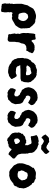

<svg xmlns="http://www.w3.org/2000/svg" viewBox="1225 -1986 889 3379"><g transform="rotate(90 1669.5 -296.5)"><path d="M481 -223Q480 -222 480.5 -220Q481 -218 480 -217Q477 -210 474.5 -203.5Q472 -197 469 -190Q464 -176 455 -166Q448 -156 441.5 -146.5Q435 -137 429 -128Q419 -120 408.5 -113.5Q398 -107 386 -102Q380 -100 377 -97Q372 -91 365 -89Q360 -87 355 -84.5Q350 -82 345 -77Q335 -73 325.5 -68Q316 -63 305 -62Q302 -62 299.5 -61.5Q297 -61 293 -60Q289 -62 284 -63.5Q279 -65 274 -68Q265 -67 256 -65.5Q247 -64 237 -62Q233 -64 229.5 -66Q226 -68 222 -69Q218 -71 215 -72.5Q212 -74 207 -72Q203 -68 200 -63Q197 -58 194 -52Q193 -48 193 -44Q193 -40 193 -37L197 -20Q197 -13 195 -9Q191 2 194 14Q198 27 197.5 41Q197 55 197 69Q193 79 193 90Q193 101 191 112Q191 115 190 117Q182 128 170 128Q159 128 147.5 128Q136 128 125 123Q122 122 118 122Q114 122 110 122Q101 123 92 122.5Q83 122 74 118Q70 116 64.5 116Q59 116 54 116Q53 114 52 113.5Q51 113 51 112Q48 104 46 96Q44 88 43 81Q43 76 41 71Q39 66 38 61Q38 53 41 45.5Q44 38 45 31Q44 24 43.5 17.5Q43 11 44 5Q44 -1 42.5 -7Q41 -13 39 -20Q41 -23 43.5 -28Q46 -33 47 -37Q49 -44 46 -50Q43 -56 44 -66Q46 -70 47.5 -74.5Q49 -79 51 -84Q49 -96 48 -122.5Q47 -149 46.5 -174Q46 -199 47 -207Q45 -221 47 -233.5Q49 -246 53 -259Q54 -264 55.5 -267.5Q57 -271 59 -275Q61 -282 63.5 -294.5Q66 -307 67 -308Q71 -324 72 -330.5Q73 -337 76.5 -342.5Q80 -348 90 -361Q100 -374 108 -393Q108 -393 109.5 -396Q111 -399 112 -404Q114 -406 115 -407Q116 -408 117 -409L124 -423Q133 -442 153 -450Q159 -452 165.5 -456.5Q172 -461 181 -466Q194 -469 208 -474Q222 -479 238 -483Q244 -485 251 -485Q258 -485 265 -486Q270 -485 275 -484.5Q280 -484 286 -484Q295 -483 303.5 -482Q312 -481 320 -476Q324 -475 328.5 -474.5Q333 -474 337 -473Q344 -473 352 -473Q360 -473 367 -471Q370 -469 380.5 -464Q391 -459 392 -459Q396 -457 397 -455Q399 -453 401 -450Q403 -447 406 -445Q420 -435 430.5 -422.5Q441 -410 451 -396Q456 -387 462 -383Q465 -380 467.5 -376.5Q470 -373 473 -369Q473 -363 473 -356.5Q473 -350 474 -344Q474 -340 475.5 -335Q477 -330 478 -325Q477 -322 477 -308.5Q477 -295 478 -290Q483 -276 478 -265Q476 -259 480 -253Q481 -249 480.5 -238Q480 -227 481 -223ZM351 -261Q350 -278 344.5 -291.5Q339 -305 328 -317Q319 -327 310.5 -333.5Q302 -340 291 -346Q273 -349 259 -345Q255 -341 244.5 -340Q234 -339 231 -335Q227 -327 219.5 -317.5Q212 -308 210 -307Q204 -294 202.5 -278Q201 -262 204 -250Q206 -240 208 -231Q210 -222 212 -214Q212 -211 214 -209Q216 -208 217 -201Q218 -194 221 -192Q223 -186 228 -184.5Q233 -183 240 -178Q243 -178 246 -177.5Q249 -177 253 -177Q261 -177 268 -176.5Q275 -176 282 -174Q292 -169 306 -175Q308 -177 312.5 -178.5Q317 -180 319 -183Q325 -184 325.5 -189.5Q326 -195 328 -197Q341 -213 345.5 -229.5Q350 -246 351 -261Z M915 -422Q917 -406 910 -399Q905 -393 903.5 -386Q902 -379 901 -371Q899 -368 897.5 -365Q896 -362 894 -359Q890 -355 886.5 -350Q883 -345 880 -340Q878 -336 877 -331Q876 -326 874 -321Q873 -320 872.5 -318.5Q872 -317 871 -316Q870 -315 868.5 -315Q867 -315 866 -314H861Q839 -323 818 -315Q814 -314 811 -314Q808 -314 804 -314Q801 -313 798.5 -313Q796 -313 794 -312Q782 -307 773 -299Q764 -291 756 -282Q752 -270 747.5 -257.5Q743 -245 743 -230Q743 -229 742 -226.5Q741 -224 740 -222Q739 -218 737.5 -215.5Q736 -213 734 -209Q732 -203 729 -197Q726 -191 724 -185Q726 -178 723.5 -172Q721 -166 721 -160Q723 -151 721.5 -143.5Q720 -136 718 -128Q715 -119 715.5 -109.5Q716 -100 716 -91Q715 -80 715.5 -68Q716 -56 716 -45Q716 -38 715 -30Q714 -22 714 -14Q711 -8 709 -6Q702 5 692 9.5Q682 14 670 13Q662 12 653.5 11Q645 10 637 9Q633 8 627 6.5Q621 5 616 3Q612 4 609.5 4.5Q607 5 604 6Q591 2 580 -9Q581 -16 581 -23Q581 -30 582 -37Q581 -40 580.5 -44.5Q580 -49 578 -53Q577 -59 575 -65Q573 -71 574 -78Q573 -93 568 -113Q570 -115 571.5 -118.5Q573 -122 574 -125Q575 -128 575.5 -130.5Q576 -133 576 -136Q576 -138 577 -139.5Q578 -141 576 -143Q575 -146 574.5 -149.5Q574 -153 573 -156Q572 -166 573 -176Q574 -180 574.5 -183.5Q575 -187 576 -191Q578 -196 577.5 -202Q577 -208 572 -212Q571 -213 570.5 -214.5Q570 -216 568 -217Q567 -222 566.5 -228Q566 -234 564 -239Q563 -246 561.5 -252Q560 -258 560 -265Q562 -277 561 -288.5Q560 -300 563 -312Q563 -314 562.5 -317Q562 -320 562 -322Q561 -333 560.5 -344Q560 -355 564 -366Q566 -370 566 -375Q566 -380 566 -385Q566 -394 566.5 -402.5Q567 -411 571 -419Q571 -422 568 -429Q570 -434 571.5 -439.5Q573 -445 574 -450Q576 -455 577 -459.5Q578 -464 579 -468Q585 -474 590 -473Q600 -470 610.5 -472.5Q621 -475 631 -474Q634 -474 637 -475.5Q640 -477 643 -478Q660 -483 671 -477Q678 -465 679 -459Q680 -453 681 -430Q684 -419 692 -409Q694 -407 698.5 -406.5Q703 -406 705 -408Q709 -411 712 -413.5Q715 -416 718 -420Q724 -425 729.5 -430.5Q735 -436 739 -440Q750 -445 760.5 -450Q771 -455 784 -460H807L809 -461Q810 -461 810.5 -461.5Q811 -462 812 -461L815 -462Q827 -456 836 -459Q852 -464 867 -455Q876 -451 884 -447Q892 -443 901 -438Q904 -434 908 -430Q912 -426 915 -422Z M1431 -353Q1430 -343 1429.5 -332.5Q1429 -322 1427 -312Q1426 -302 1426 -290.5Q1426 -279 1422 -267Q1420 -264 1417 -260.5Q1414 -257 1411 -252Q1411 -248 1411.5 -245Q1412 -242 1413 -238Q1411 -233 1407 -229.5Q1403 -226 1399 -224Q1389 -221 1380.5 -218Q1372 -215 1363 -213Q1349 -211 1334 -212.5Q1319 -214 1304 -213Q1291 -213 1276.5 -212.5Q1262 -212 1247 -212H1191Q1187 -209 1182.5 -210Q1178 -211 1174 -209Q1170 -211 1165 -209.5Q1160 -208 1155 -210Q1151 -209 1147.5 -208.5Q1144 -208 1139 -207Q1135 -208 1132 -209.5Q1129 -211 1125 -208Q1127 -205 1129.5 -201.5Q1132 -198 1133 -193Q1136 -189 1138 -185Q1140 -181 1142 -176Q1144 -172 1145 -167.5Q1146 -163 1147 -159Q1152 -154 1158 -149Q1164 -144 1170 -139Q1175 -138 1180.5 -137Q1186 -136 1191 -135Q1197 -134 1203 -133Q1209 -132 1216 -133Q1223 -135 1229 -132.5Q1235 -130 1242 -129Q1251 -130 1260.5 -131Q1270 -132 1279 -133Q1283 -136 1287.5 -138.5Q1292 -141 1296 -144Q1309 -147 1322 -143Q1325 -138 1329.5 -133Q1334 -128 1338 -122Q1344 -113 1350 -104.5Q1356 -96 1358 -85Q1360 -80 1364 -75Q1368 -70 1370 -66Q1371 -61 1369.5 -57Q1368 -53 1367 -48Q1363 -44 1357 -41Q1356 -41 1355 -39Q1354 -37 1352 -36Q1346 -32 1340 -28Q1334 -24 1329 -20Q1315 -8 1300 -8Q1294 -8 1291 -7Q1286 -6 1281 -3Q1276 0 1270 2Q1265 2 1260 3.5Q1255 5 1250 6Q1247 6 1243 5.5Q1239 5 1235 5Q1226 6 1217 4Q1208 2 1199 2Q1196 1 1193 0Q1190 -1 1187 -1Q1170 0 1155 -6.5Q1140 -13 1125 -20Q1113 -23 1108 -31Q1101 -39 1092.5 -44.5Q1084 -50 1074 -54Q1068 -56 1062 -59.5Q1056 -63 1049 -67Q1048 -71 1046 -75Q1044 -79 1042 -83Q1040 -86 1036.5 -89Q1033 -92 1030 -95Q1027 -98 1025 -102Q1020 -119 1015 -135.5Q1010 -152 1002 -168Q1003 -175 1003.5 -182.5Q1004 -190 1002 -199Q1001 -201 1001 -204Q1001 -207 1001 -209Q1001 -214 1001.5 -217.5Q1002 -221 1001 -224Q1000 -232 999 -240Q998 -248 1000 -255Q1002 -263 1004 -271Q1006 -279 1009 -288Q1008 -290 1008 -294Q1008 -298 1007 -302Q1009 -313 1011 -324Q1013 -335 1016 -345Q1019 -351 1022.5 -356.5Q1026 -362 1030 -368Q1037 -380 1041 -391Q1053 -397 1055.5 -398.5Q1058 -400 1060 -403Q1062 -406 1073 -415Q1072 -418 1078 -424Q1084 -430 1082 -434Q1091 -451 1108 -461Q1114 -465 1119.5 -469.5Q1125 -474 1129 -478Q1134 -481 1138.5 -480.5Q1143 -480 1147 -480Q1150 -481 1153.5 -481.5Q1157 -482 1161 -483Q1163 -484 1166 -485Q1169 -486 1171 -488Q1173 -489 1175 -490Q1177 -491 1179 -491Q1188 -492 1196 -496Q1204 -500 1211 -504Q1226 -498 1242 -500Q1252 -501 1261.5 -499Q1271 -497 1279 -494L1293 -498Q1301 -497 1308 -493Q1315 -489 1322 -485H1331Q1332 -484 1333 -483.5Q1334 -483 1335 -482Q1346 -472 1356 -463.5Q1366 -455 1377 -446Q1392 -436 1396 -422Q1400 -416 1403 -413Q1415 -403 1424 -386Q1424 -384 1424.5 -380.5Q1425 -377 1425 -374Q1424 -369 1427 -364Q1430 -359 1431 -353ZM1304 -320V-345Q1304 -350 1303 -351Q1302 -354 1300.5 -357Q1299 -360 1298 -361V-378L1295 -381Q1291 -381 1285 -383Q1283 -392 1280 -397Q1277 -401 1272 -402Q1267 -403 1261 -405Q1248 -401 1233 -398Q1218 -395 1204 -390Q1197 -389 1191 -389Q1185 -389 1179 -388Q1169 -384 1161.5 -375.5Q1154 -367 1147 -359Q1143 -354 1140 -348Q1137 -342 1133 -337Q1132 -336 1132 -331Q1135 -323 1141 -321Q1147 -320 1153 -318Q1159 -316 1166 -314Q1169 -315 1171.5 -315Q1174 -315 1177 -316Q1189 -321 1197 -317Q1205 -316 1211.5 -317Q1218 -318 1225 -319Q1231 -316 1237.5 -315Q1244 -314 1250 -312Q1263 -308 1275 -308Q1287 -308 1299 -311Q1304 -316 1304 -320Z M1831 -405Q1828 -392 1819 -383Q1815 -379 1812.5 -374.5Q1810 -370 1806 -368Q1802 -364 1800 -361Q1798 -358 1796 -353Q1791 -343 1779 -351Q1773 -355 1771 -359L1759 -360Q1757 -360 1756 -361Q1751 -363 1749 -367.5Q1747 -372 1742 -375Q1727 -382 1712 -385Q1697 -388 1681 -383Q1671 -370 1668 -364.5Q1665 -359 1661 -345Q1661 -338 1663.5 -331.5Q1666 -325 1668 -317Q1673 -309 1681 -306Q1685 -306 1689 -305.5Q1693 -305 1697 -304Q1701 -301 1704 -298.5Q1707 -296 1710 -294Q1717 -290 1723.5 -283.5Q1730 -277 1737 -274Q1745 -270 1752 -267Q1759 -264 1766 -260Q1772 -259 1776.5 -255Q1781 -251 1785 -246Q1788 -240 1792.5 -234Q1797 -228 1801 -221Q1804 -210 1806.5 -198.5Q1809 -187 1809 -174Q1809 -165 1810 -156.5Q1811 -148 1812 -139Q1813 -134 1813.5 -128Q1814 -122 1813 -115Q1810 -109 1807 -102Q1804 -95 1802 -87Q1798 -72 1791 -59Q1787 -54 1782 -49Q1777 -44 1772 -39Q1769 -37 1767 -34Q1765 -31 1763 -29Q1753 -23 1747 -15Q1741 -7 1736 2Q1729 3 1722 4.5Q1715 6 1707 8Q1701 9 1695 11.5Q1689 14 1684 16H1660Q1649 11 1639 12Q1629 13 1618 16Q1608 18 1604 14Q1597 9 1589.5 6.5Q1582 4 1575 3Q1565 -7 1554 -16Q1543 -25 1534 -36Q1534 -39 1533.5 -42.5Q1533 -46 1533 -49Q1533 -57 1533.5 -63.5Q1534 -70 1534 -77Q1537 -91 1544.5 -104Q1552 -117 1559 -130Q1565 -129 1570 -128Q1575 -127 1581 -125Q1586 -121 1593 -118Q1600 -115 1607 -112Q1616 -107 1621 -108Q1625 -108 1628 -107Q1631 -106 1635 -105Q1647 -100 1658 -108Q1663 -111 1667.5 -114.5Q1672 -118 1675 -124Q1675 -130 1675 -137.5Q1675 -145 1676 -152Q1676 -155 1675 -158Q1674 -161 1673 -164.5Q1672 -168 1671 -171L1657 -182Q1653 -187 1651 -192.5Q1649 -198 1644 -201L1620 -208Q1614 -211 1610 -215Q1606 -219 1602 -222Q1600 -224 1598 -225Q1596 -226 1594 -227Q1590 -228 1586 -229Q1582 -230 1577 -232Q1571 -237 1561 -241Q1555 -248 1553 -255Q1551 -262 1546 -268Q1542 -273 1538 -279Q1534 -285 1529 -291Q1526 -302 1523.5 -313.5Q1521 -325 1518 -336Q1513 -351 1517 -365Q1519 -374 1521.5 -384Q1524 -394 1528 -404Q1534 -416 1543 -437Q1553 -453 1569.5 -466.5Q1586 -480 1602 -494Q1606 -496 1611 -497.5Q1616 -499 1620 -500Q1632 -504 1638 -506.5Q1644 -509 1651.5 -510Q1659 -511 1674 -511H1676Q1690 -516 1703.5 -514Q1717 -512 1730 -508Q1733 -508 1736.5 -507.5Q1740 -507 1741 -507Q1750 -502 1756.5 -495Q1763 -488 1771 -482Q1776 -479 1782 -476.5Q1788 -474 1793 -471Q1803 -463 1810.5 -453Q1818 -443 1825 -434Q1827 -427 1828 -420Q1829 -413 1831 -405Z M2229 -405Q2226 -392 2217 -383Q2213 -379 2210.5 -374.5Q2208 -370 2204 -368Q2200 -364 2198 -361Q2196 -358 2194 -353Q2189 -343 2177 -351Q2171 -355 2169 -359L2157 -360Q2155 -360 2154 -361Q2149 -363 2147 -367.5Q2145 -372 2140 -375Q2125 -382 2110 -385Q2095 -388 2079 -383Q2069 -370 2066 -364.5Q2063 -359 2059 -345Q2059 -338 2061.5 -331.5Q2064 -325 2066 -317Q2071 -309 2079 -306Q2083 -306 2087 -305.5Q2091 -305 2095 -304Q2099 -301 2102 -298.5Q2105 -296 2108 -294Q2115 -290 2121.5 -283.5Q2128 -277 2135 -274Q2143 -270 2150 -267Q2157 -264 2164 -260Q2170 -259 2174.5 -255Q2179 -251 2183 -246Q2186 -240 2190.5 -234Q2195 -228 2199 -221Q2202 -210 2204.5 -198.5Q2207 -187 2207 -174Q2207 -165 2208 -156.5Q2209 -148 2210 -139Q2211 -134 2211.5 -128Q2212 -122 2211 -115Q2208 -109 2205 -102Q2202 -95 2200 -87Q2196 -72 2189 -59Q2185 -54 2180 -49Q2175 -44 2170 -39Q2167 -37 2165 -34Q2163 -31 2161 -29Q2151 -23 2145 -15Q2139 -7 2134 2Q2127 3 2120 4.5Q2113 6 2105 8Q2099 9 2093 11.5Q2087 14 2082 16H2058Q2047 11 2037 12Q2027 13 2016 16Q2006 18 2002 14Q1995 9 1987.5 6.5Q1980 4 1973 3Q1963 -7 1952 -16Q1941 -25 1932 -36Q1932 -39 1931.5 -42.5Q1931 -46 1931 -49Q1931 -57 1931.5 -63.5Q1932 -70 1932 -77Q1935 -91 1942.5 -104Q1950 -117 1957 -130Q1963 -129 1968 -128Q1973 -127 1979 -125Q1984 -121 1991 -118Q1998 -115 2005 -112Q2014 -107 2019 -108Q2023 -108 2026 -107Q2029 -106 2033 -105Q2045 -100 2056 -108Q2061 -111 2065.5 -114.5Q2070 -118 2073 -124Q2073 -130 2073 -137.5Q2073 -145 2074 -152Q2074 -155 2073 -158Q2072 -161 2071 -164.5Q2070 -168 2069 -171L2055 -182Q2051 -187 2049 -192.5Q2047 -198 2042 -201L2018 -208Q2012 -211 2008 -215Q2004 -219 2000 -222Q1998 -224 1996 -225Q1994 -226 1992 -227Q1988 -228 1984 -229Q1980 -230 1975 -232Q1969 -237 1959 -241Q1953 -248 1951 -255Q1949 -262 1944 -268Q1940 -273 1936 -279Q1932 -285 1927 -291Q1924 -302 1921.5 -313.5Q1919 -325 1916 -336Q1911 -351 1915 -365Q1917 -374 1919.5 -384Q1922 -394 1926 -404Q1932 -416 1941 -437Q1951 -453 1967.5 -466.5Q1984 -480 2000 -494Q2004 -496 2009 -497.5Q2014 -499 2018 -500Q2030 -504 2036 -506.5Q2042 -509 2049.5 -510Q2057 -511 2072 -511H2074Q2088 -516 2101.5 -514Q2115 -512 2128 -508Q2131 -508 2134.5 -507.5Q2138 -507 2139 -507Q2148 -502 2154.5 -495Q2161 -488 2169 -482Q2174 -479 2180 -476.5Q2186 -474 2191 -471Q2201 -463 2208.5 -453Q2216 -443 2223 -434Q2225 -427 2226 -420Q2227 -413 2229 -405Z M2692 -664Q2685 -640 2667 -627Q2660 -622 2653 -617Q2646 -612 2641 -605Q2639 -601 2637 -601Q2631 -600 2627.5 -595Q2624 -590 2620 -585Q2612 -579 2603.5 -577Q2595 -575 2584 -575Q2577 -576 2564 -581Q2556 -579 2547 -576Q2544 -579 2541 -581Q2538 -583 2535 -585Q2524 -593 2513 -601.5Q2502 -610 2488 -615Q2485 -616 2482 -619Q2479 -622 2477 -623Q2471 -624 2465.5 -623Q2460 -622 2455 -623Q2450 -620 2446 -617Q2442 -614 2437 -612Q2431 -607 2422 -604Q2421 -600 2419.5 -597.5Q2418 -595 2416 -592Q2412 -588 2408 -585.5Q2404 -583 2398 -583L2385 -596Q2383 -598 2380 -600Q2377 -602 2372 -606L2347 -650Q2348 -652 2348 -654Q2348 -656 2349 -657Q2360 -664 2370 -677Q2372 -682 2375.5 -685Q2379 -688 2382 -692Q2395 -708 2415 -714Q2421 -714 2428.5 -714.5Q2436 -715 2444 -713Q2446 -713 2447.5 -713.5Q2449 -714 2452 -714Q2456 -715 2460 -716Q2464 -717 2468 -718Q2473 -719 2476.5 -717Q2480 -715 2484 -713Q2489 -711 2493 -707.5Q2497 -704 2502 -699Q2508 -698 2521 -693Q2531 -679 2551 -674Q2557 -673 2562 -671Q2567 -669 2571 -667Q2589 -671 2603.5 -681.5Q2618 -692 2631 -705Q2636 -709 2639 -714.5Q2642 -720 2647 -721Q2652 -720 2654.5 -716.5Q2657 -713 2661 -710Q2669 -699 2677.5 -688.5Q2686 -678 2692 -664ZM2771 -91Q2770 -87 2768.5 -83.5Q2767 -80 2766 -76Q2764 -70 2756 -66Q2752 -62 2747.5 -57Q2743 -52 2739 -47Q2738 -44 2733 -41Q2719 -33 2709 -14Q2709 -14 2709 -13.5Q2709 -13 2708 -12Q2697 3 2681 -5Q2666 -10 2654 -20Q2648 -26 2641 -30.5Q2634 -35 2629 -43Q2625 -46 2619.5 -50Q2614 -54 2609 -56Q2601 -54 2600 -51Q2598 -47 2595.5 -42Q2593 -37 2591 -32Q2582 -26 2572 -16Q2565 -16 2562 -10.5Q2559 -5 2553 -3H2531Q2521 -2 2516 0Q2511 2 2500 10Q2498 9 2493 9Q2482 7 2472 10Q2462 13 2455 22Q2454 23 2451 23Q2442 21 2431.5 18.5Q2421 16 2411 12Q2407 7 2402.5 1.5Q2398 -4 2392 -8Q2388 -10 2386.5 -13Q2385 -16 2383 -18Q2379 -20 2375.5 -21.5Q2372 -23 2370 -24Q2367 -26 2365 -28Q2361 -33 2355.5 -37.5Q2350 -42 2345 -46Q2340 -50 2336.5 -55Q2333 -60 2329 -64Q2328 -66 2327.5 -66.5Q2327 -67 2326 -68Q2324 -76 2321 -84.5Q2318 -93 2317 -101Q2317 -104 2316 -106.5Q2315 -109 2314 -112Q2312 -118 2314 -123Q2316 -129 2314 -135Q2312 -141 2316 -147Q2317 -149 2316.5 -151.5Q2316 -154 2316 -155Q2315 -159 2314.5 -162Q2314 -165 2314 -169Q2314 -172 2312.5 -174.5Q2311 -177 2309 -179Q2312 -187 2315 -194.5Q2318 -202 2319 -210Q2321 -216 2324 -220.5Q2327 -225 2337 -232L2333 -239Q2333 -241 2332.5 -242.5Q2332 -244 2332 -245Q2337 -251 2342 -256.5Q2347 -262 2355 -265Q2358 -265 2360 -267Q2363 -270 2366 -273.5Q2369 -277 2373 -281Q2377 -283 2380 -286.5Q2383 -290 2385 -292Q2396 -294 2404 -296.5Q2412 -299 2424 -300Q2425 -300 2425.5 -300.5Q2426 -301 2428 -301Q2433 -306 2442 -308.5Q2451 -311 2456 -315Q2459 -314 2461.5 -313Q2464 -312 2468 -311Q2475 -311 2482.5 -313Q2490 -315 2499 -312Q2500 -310 2501 -309Q2502 -308 2503 -306Q2507 -296 2518 -296Q2521 -296 2524 -296Q2527 -296 2530 -297Q2532 -297 2535 -300Q2538 -303 2538 -306Q2537 -311 2536 -315Q2535 -319 2533 -323Q2535 -327 2535.5 -331Q2536 -335 2537 -338Q2536 -340 2536 -341.5Q2536 -343 2535 -344Q2527 -355 2523 -367.5Q2519 -380 2514 -393L2505 -402Q2499 -409 2490 -407Q2472 -404 2456 -404Q2452 -404 2451 -402Q2440 -398 2428.5 -398Q2417 -398 2405 -397Q2402 -396 2399.5 -394Q2397 -392 2393 -390Q2387 -391 2384 -395.5Q2381 -400 2376 -404V-414Q2376 -422 2375 -430Q2374 -438 2371 -445Q2371 -446 2370.5 -447.5Q2370 -449 2370 -450Q2369 -458 2366.5 -466Q2364 -474 2360 -482Q2358 -484 2358.5 -486.5Q2359 -489 2360 -498Q2366 -504 2378 -511Q2383 -513 2388.5 -515Q2394 -517 2398 -521Q2405 -523 2413 -523.5Q2421 -524 2428 -528Q2431 -527 2435 -527Q2439 -527 2443 -527Q2445 -528 2451 -532Q2457 -535 2462 -532.5Q2467 -530 2472 -534Q2476 -531 2480 -529Q2491 -521 2505 -528Q2507 -529 2510.5 -530.5Q2514 -532 2516 -534Q2522 -530 2528 -527.5Q2534 -525 2540 -522Q2546 -520 2553 -517.5Q2560 -515 2567 -513Q2577 -510 2590 -505Q2597 -500 2603.5 -495Q2610 -490 2617 -485Q2623 -481 2625 -477Q2630 -471 2635.5 -467.5Q2641 -464 2646 -459Q2655 -449 2660 -437.5Q2665 -426 2669 -414Q2671 -410 2670 -405.5Q2669 -401 2670 -396Q2671 -392 2670 -387Q2669 -382 2670 -377Q2672 -373 2672.5 -368.5Q2673 -364 2674 -359Q2682 -344 2683 -339Q2684 -334 2681 -320Q2682 -315 2683 -310Q2684 -305 2685 -300Q2685 -296 2684.5 -292.5Q2684 -289 2684 -284Q2684 -278 2684.5 -272.5Q2685 -267 2684 -261Q2682 -245 2685 -228.5Q2688 -212 2693 -197Q2694 -193 2694 -189.5Q2694 -186 2695 -183Q2697 -180 2698 -177.5Q2699 -175 2700 -173Q2705 -166 2710.5 -159.5Q2716 -153 2722 -146Q2724 -145 2732 -143Q2735 -140 2738 -132Q2738 -132 2739 -131.5Q2740 -131 2741 -130Q2748 -126 2755 -122Q2762 -118 2767 -110Q2768 -106 2769 -101Q2770 -96 2771 -91ZM2513 -150Q2511 -153 2509 -156Q2507 -159 2506 -162Q2499 -184 2477 -198Q2471 -200 2469 -202Q2451 -208 2441 -195Q2435 -189 2429 -182.5Q2423 -176 2417 -170Q2415 -146 2420 -123Q2422 -119 2424 -116Q2426 -113 2429 -109Q2433 -103 2437 -102H2469Q2474 -105 2476.5 -107.5Q2479 -110 2482 -112Q2487 -113 2492 -113.5Q2497 -114 2501 -115Q2507 -115 2508 -118Q2519 -134 2513 -150Z M3295 -273Q3298 -261 3294 -251Q3292 -246 3291 -241Q3290 -236 3291 -231Q3292 -230 3291.5 -228.5Q3291 -227 3291 -225Q3287 -217 3287.5 -208Q3288 -199 3289 -191L3279 -177V-164Q3277 -162 3274 -159.5Q3271 -157 3266 -153Q3264 -146 3260.5 -138Q3257 -130 3255 -123V-113Q3251 -109 3245 -106Q3239 -103 3235 -97Q3231 -94 3227 -92Q3223 -90 3218 -87Q3216 -86 3213.5 -86.5Q3211 -87 3209 -86Q3194 -86 3194 -72Q3183 -65 3172.5 -57Q3162 -49 3151 -41Q3134 -28 3107 -23Q3098 -22 3090 -18.5Q3082 -15 3073 -13Q3071 -13 3068 -14Q3065 -15 3063 -14Q3051 -13 3038 -16Q3034 -17 3030 -16Q3026 -15 3023 -14Q3016 -15 3009 -16Q3002 -17 2994 -18Q2985 -22 2977.5 -27Q2970 -32 2962 -36Q2956 -38 2951 -43Q2946 -48 2943 -53Q2942 -55 2940.5 -56.5Q2939 -58 2937 -60Q2934 -62 2931 -63.5Q2928 -65 2925 -68Q2909 -79 2896.5 -92Q2884 -105 2878 -124Q2873 -137 2866 -147Q2864 -151 2861.5 -154.5Q2859 -158 2857 -162Q2858 -164 2860 -170Q2858 -173 2856 -176Q2854 -179 2854 -183Q2854 -186 2853.5 -189.5Q2853 -193 2854 -197Q2856 -204 2855 -211Q2854 -218 2855 -225Q2856 -231 2854.5 -238Q2853 -245 2856 -251Q2858 -258 2859 -264Q2860 -270 2862 -276Q2864 -282 2866 -287.5Q2868 -293 2870 -298Q2872 -304 2874 -310Q2876 -316 2880 -323Q2880 -325 2880 -328Q2880 -331 2881 -332Q2885 -340 2887 -347Q2889 -354 2888 -361Q2892 -366 2895 -369Q2898 -372 2900 -376Q2902 -381 2904.5 -385.5Q2907 -390 2910 -394Q2913 -402 2919 -408Q2923 -413 2926 -416.5Q2929 -420 2931 -422Q2934 -428 2933 -432.5Q2932 -437 2932 -440Q2934 -445 2935 -446Q2938 -447 2940.5 -449Q2943 -451 2946 -452Q2954 -457 2963 -462Q2972 -467 2981 -470Q2990 -476 2999.5 -478.5Q3009 -481 3019 -484Q3027 -484 3035 -484Q3043 -484 3050 -483H3059Q3070 -479 3081.5 -479Q3093 -479 3104 -480Q3109 -480 3114.5 -480.5Q3120 -481 3125 -481Q3130 -477 3133.5 -474.5Q3137 -472 3141 -468Q3144 -467 3147 -465Q3150 -463 3154 -462Q3168 -461 3179.5 -453Q3191 -445 3201 -437Q3201 -435 3201 -431.5Q3201 -428 3202 -425Q3202 -420 3208 -416Q3211 -415 3215 -415Q3219 -415 3223 -413Q3225 -409 3228.5 -404Q3232 -399 3235 -394Q3239 -390 3243 -386Q3247 -382 3249 -377Q3251 -375 3252.5 -372Q3254 -369 3255 -367Q3258 -364 3261 -361Q3264 -358 3265 -353Q3267 -346 3271 -339Q3275 -332 3277 -324Q3278 -321 3280.5 -318Q3283 -315 3286 -311Q3288 -302 3289.5 -292Q3291 -282 3295 -273ZM3155 -237Q3156 -244 3153 -249.5Q3150 -255 3151 -261Q3151 -263 3148 -266Q3147 -268 3147 -274Q3148 -276 3148 -279.5Q3148 -283 3148 -284Q3141 -295 3135 -304.5Q3129 -314 3122 -323Q3122 -325 3120 -325.5Q3118 -326 3116 -329Q3099 -329 3079 -338Q3067 -344 3050 -339Q3049 -339 3047.5 -338Q3046 -337 3044 -335H3039Q3023 -338 3018 -323Q3016 -319 3013.5 -314.5Q3011 -310 3010 -305Q3009 -301 3006 -296.5Q3003 -292 3001 -288Q2997 -283 2994 -277Q2991 -271 2987 -266Q2986 -256 2982.5 -246Q2979 -236 2978 -227Q2981 -222 2984 -216.5Q2987 -211 2989 -206Q2995 -193 2994 -181Q2994 -179 2995 -177Q2996 -175 2997 -173Q3006 -171 3014.5 -169Q3023 -167 3031 -164Q3038 -162 3045 -161Q3052 -160 3059 -163H3062Q3070 -161 3077.5 -162.5Q3085 -164 3094 -166Q3101 -171 3108.5 -177Q3116 -183 3124 -187Q3131 -201 3141 -212Q3151 -223 3155 -237Z"/></g></svg>

Font: Daruma Drop One
Style: Regular
Weight: 400
Designer: Maniackers Design
Version: Version 1.000